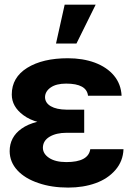

<svg xmlns="http://www.w3.org/2000/svg" viewBox="-20 -806 578 835"><path d="M236.3 -286.1H346.2V-228.5H269.5Q224.6 -228.5 195.8 -211.4Q167 -194.3 166.5 -163.6Q166.5 -137.2 193.8 -119.1Q221.2 -101.1 268.6 -101.1Q364.3 -101.1 372.6 -157.2H517.1Q515.1 -105 481.9 -66.7Q448.7 -28.3 395.5 -9.3Q342.3 9.8 276.4 9.8Q204.1 9.8 147.5 -9.8Q88.9 -29.3 55.7 -65.2Q22.5 -101.1 22 -148.4Q22 -209.5 73.2 -246.1Q128.9 -286.1 236.3 -286.1ZM346.2 -329.1V-264.6H236.3Q135.7 -264.6 81.5 -305.2Q31.2 -342.3 31.2 -395Q31.2 -469.2 98.4 -511Q165.5 -552.7 275.4 -552.7Q339.8 -552.7 392.1 -533.7Q445.3 -513.7 475.8 -477.1Q506.3 -440.4 508.8 -389.6H362.8Q356.9 -442.4 267.6 -442.4Q224.6 -442.4 200.4 -425.5Q176.3 -408.7 175.8 -383.3Q176.3 -358.4 200.9 -344Q225.6 -329.6 269.5 -329.1ZM312.5 -616.7H223.6L261.2 -785.6H396Z"/></svg>

Font: Inter Tight Stencil
Style: Bold
Weight: 700
Designer: Rasmus Andersson
Foundry: rsms
Version: Version 3.004;Glyphs 3.1.2 (3151)